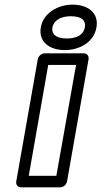

<svg xmlns="http://www.w3.org/2000/svg" viewBox="-20 -783 438 828"><path d="M223 -25H104L188 -503H308ZM240 25C251 25 266 15 269 0L362 -528C364 -539 357 -553 342 -553H172C161 -553 146 -543 143 -528L50 0C48 11 55 25 70 25ZM268 -617C219 -617 201 -638 206 -665C211 -691 237 -713 285 -713C334 -713 351 -693 346 -665C341 -637 317 -617 268 -617ZM259 -567C322 -567 385 -600 396 -665C407 -730 356 -763 293 -763C231 -763 167 -728 156 -665C145 -600 197 -567 259 -567Z"/></svg>

Font: Asimov
Style: XWidOuIt
Weight: 500
Designer: Google
Version: Version 2.000980; 2014